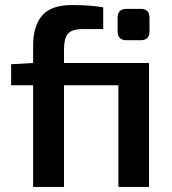

<svg xmlns="http://www.w3.org/2000/svg" viewBox="-20 -739 681 759"><path d="M569 -490V0H448V-402H233V0H111V-402H24V-485L111 -490V-558Q111 -637 147 -678Q183 -719 264 -719Q339 -719 388 -710V-624H307Q265 -624 249 -606Q233 -588 233 -543V-490ZM480 -704H536Q571 -704 571 -669V-615Q571 -580 536 -580H480Q445 -580 445 -615V-669Q445 -704 480 -704Z"/></svg>

Font: Exo 2.0 Semi Bold
Style: Regular
Weight: 600
Designer: Natanael Gama
Version: Version 1.001;PS 001.001;hotconv 1.0.70;makeotf.lib2.5.58329